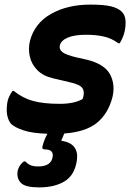

<svg xmlns="http://www.w3.org/2000/svg" viewBox="-20 -570 590 834"><path d="M239 -119Q303 -119 339 -140Q349 -168 339 -185.5Q329 -203 282 -213L210 -230Q167 -240 142 -265.5Q117 -291 109.5 -324.5Q102 -358 110 -392Q130 -469 201.5 -509.5Q273 -550 372 -550Q431 -550 462 -542.5Q493 -535 509 -519Q523 -505 525 -483Q527 -461 522 -436Q518 -418 512 -405Q506 -392 500 -382H494Q466 -403 432.5 -411Q399 -419 354 -419Q303 -419 274 -406.5Q245 -394 240 -373Q236 -356 250.5 -344Q265 -332 311 -321L356 -311Q434 -292 458 -247Q482 -202 468 -146Q449 -75 400.5 -36Q352 3 259 10Q256 18 253 25Q250 32 248 36L246 41Q288 48 303.5 70Q319 92 314 126Q305 190 261.5 217Q218 244 150 244Q92 244 72.5 226Q53 208 56 177Q58 163 65.5 151Q73 139 84 131H90Q100 142 112.5 147.5Q125 153 146 153Q203 153 209 110Q213 79 175 79Q162 79 164 68Q166 58 172 41.5Q178 25 186 11Q121 9 83 -3.5Q45 -16 28 -32Q17 -45 12 -66.5Q7 -88 11 -119Q13 -136 20 -150.5Q27 -165 34 -175H40Q78 -144 123.5 -131.5Q169 -119 239 -119Z"/></svg>

Font: Recursive Sn Csl St
Style: Bold Italic
Weight: 700
Italic angle: -15°
Version: Version 1.079;hotconv 1.0.112;makeotfexe 2.5.65598; ttfautoh